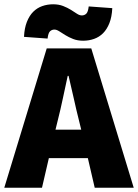

<svg xmlns="http://www.w3.org/2000/svg" viewBox="-30 -876 644 896"><path d="M358 -686Q332 -686 311.5 -694Q291 -702 275 -712Q259 -722 246.5 -730Q234 -738 224 -738Q212 -738 203.5 -730Q195 -722 192 -696L82 -704Q84 -745 95.5 -774Q107 -803 125 -821Q143 -839 167 -847.5Q191 -856 218 -856Q244 -856 264.5 -848Q285 -840 301 -830Q317 -820 329 -812Q341 -804 352 -804Q364 -804 372.5 -812Q381 -820 384 -846L494 -838Q492 -797 480.5 -768Q469 -739 451 -721Q433 -703 409 -694.5Q385 -686 358 -686ZM240 -316 229 -271H349L338 -316Q326 -363 314 -418Q302 -473 290 -522H286Q275 -472 263.5 -417.5Q252 -363 240 -316ZM-10 0 188 -650H396L594 0H412L380 -138H198L166 0Z"/></svg>

Font: TypoPRO Source Sans Pro
Style: Regular
Weight: 900
Designer: Paul D. Hunt
Foundry: Adobe Systems Incorporated
Version: Version 2.020;PS 2.000;hotconv 1.0.86;makeotf.lib2.5.63406